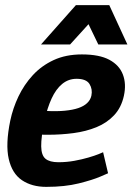

<svg xmlns="http://www.w3.org/2000/svg" viewBox="-20 -720 516 748"><path d="M381.7 -127 401 -45Q401 -45 371 -32Q341 -19 286.8 -5.5Q232.7 8 160 8L207.3 -88Q239.7 -88 269.7 -93.5Q299.7 -99 324.2 -106.2Q348.7 -113.3 364 -119.5Q379.3 -125.7 381.7 -127ZM20 -250H153.3Q140 -185.3 140.5 -150Q141 -114.7 157.5 -101.3Q174 -88 207.3 -88L160 8Q104 8 65.5 -18Q27 -44 14 -101Q1 -158 20 -250ZM299 -508Q367.3 -508 406.2 -487Q445 -466 458.8 -429.5Q472.7 -393 462.7 -347Q452.7 -301 424.5 -271Q396.3 -241 355.8 -224.5Q315.3 -208 266.7 -201.5Q218 -195 166 -195L89 -196L161.3 -287.7Q202 -285.7 232.8 -288.7Q263.7 -291.7 285.2 -299Q306.7 -306.3 319.5 -318.5Q332.3 -330.7 336 -347Q341.3 -372.3 328.7 -392.7Q316 -413 278.3 -413Q246.7 -413 222.3 -393Q198 -373 181.2 -336.5Q164.3 -300 153.3 -250H20Q30 -298 51.8 -344Q73.7 -390 107.7 -427Q141.7 -464 189.2 -486Q236.7 -508 299 -508ZM289 -700H405.7L476.3 -546.7H363ZM392.3 -700 253 -546.7H139.7L275.7 -700Z"/></svg>

Font: Epunda Slab Light
Style: Italic
Weight: 300
Italic angle: -12°
Designer: Simon Atzbach
Foundry: typofactur
Version: Version 1.102